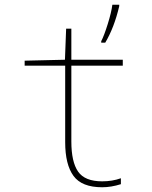

<svg xmlns="http://www.w3.org/2000/svg" viewBox="-20 -780 640 810"><path d="M255 -180V-503H84V-524L254 -528L259 -659H281V-528H498V-503H281V-183Q281 -97 309.5 -56Q338 -15 411 -15Q454 -15 490 -28V-3Q449 10 411 10Q325 10 290 -38Q255 -86 255 -180ZM407 -606Q419 -629 434.5 -678.5Q450 -728 454 -760H483V-754Q462 -664 424 -600H407Z"/></svg>

Font: Noto Sans Mono UI Thin
Style: Regular
Weight: 250
Monospace: yes
Designer: Monotype Design team
Foundry: Monotype Imaging Inc.
Version: Version 1.000